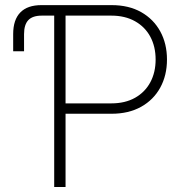

<svg xmlns="http://www.w3.org/2000/svg" viewBox="-20 -748 745 768"><path d="M32.7 -543V-611.8Q32.7 -668.9 61.3 -698.2Q89.8 -727.5 145.5 -727.5H196.8V-685.5H147Q110.4 -685.5 93.3 -667.5Q76.2 -649.4 76.2 -611.3V-543ZM196.8 0V-727.5H426.8Q495.1 -727.5 544.7 -699.5Q594.2 -671.4 621.1 -622.3Q647.9 -573.2 647.9 -509.8Q647.9 -446.8 621.1 -397.7Q594.2 -348.6 544.4 -320.8Q494.6 -293 426.3 -293H226.6V-334.5H425.3Q480.5 -334.5 520.3 -356.9Q560.1 -379.4 581.3 -418.9Q602.5 -458.5 602.5 -509.8Q602.5 -561.5 581.3 -601.1Q560.1 -640.6 520 -663.1Q480 -685.5 425.3 -685.5H242.2V0Z"/></svg>

Font: Inter 18pt ExtraLight
Style: Regular
Weight: 250
Designer: Rasmus Andersson
Foundry: rsms
Version: Version 4.001;git-66647c0bb